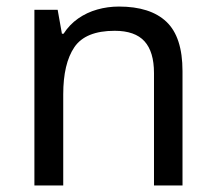

<svg xmlns="http://www.w3.org/2000/svg" viewBox="-20 -566 658 586"><path d="M343 -546Q439 -546 488 -499.5Q537 -453 537 -349V0H450V-343Q450 -408 421 -440Q392 -472 330 -472Q241 -472 207 -422Q173 -372 173 -278V0H85V-536H156L169 -463H174Q192 -491 218.5 -509.5Q245 -528 277 -537Q309 -546 343 -546Z"/></svg>

Font: hexuoriya05
Style: Book
Weight: 400
Designer: Jelle Bosma - Monotype Design Team
Foundry: Monotype Imaging Inc.
Version: Version 2.003